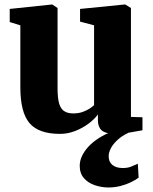

<svg xmlns="http://www.w3.org/2000/svg" viewBox="-20 -581 678 849"><path d="M482 10Q446 10 429.5 -4.8Q413 -19.5 413 -49V-75Q397.5 -53.5 371.2 -34Q345 -14.5 312.5 -1.8Q280 11 245.5 11Q151 11 110.5 -36.5Q70 -84 70 -194.5V-469L23 -483.5V-541.5L208.5 -561H211.5L234.5 -545.5V-191Q234.5 -149.5 241 -125.2Q247.5 -101 262.8 -90.2Q278 -79.5 304 -79.5Q327 -79.5 344.8 -85.8Q362.5 -92 375.2 -100.2Q388 -108.5 396 -116V-469L334 -485.5V-541.5L529 -561H534.5L559 -545.5V-64L610 -62.5V-5Q591.5 -1.5 558 4.2Q524.5 10 482 10ZM459.5 248Q429.5 248 400 238.2Q370.5 228.5 351.5 207.2Q332.5 186 332.5 152Q332.5 130.5 342.5 109Q352.5 87.5 371.5 67Q390.5 46.5 418 29Q445.5 11.5 480 -1L513 -5L565 -1Q529.5 12.5 506.5 31.8Q483.5 51 472 71.2Q460.5 91.5 460.5 110Q460.5 135 477.2 148.5Q494 162 523 162Q544.5 162 559.5 155.8Q574.5 149.5 589.5 143L593 204.5Q579.5 215 558 225.2Q536.5 235.5 511.2 241.8Q486 248 459.5 248Z"/></svg>

Font: Merriweather 36pt Black
Style: Regular
Weight: 900
Version: Version 2.100